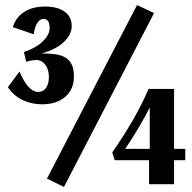

<svg xmlns="http://www.w3.org/2000/svg" viewBox="-20 -731 763 762"><path d="M147.1 -317Q104.9 -317 68.8 -334.5Q32.8 -352 11.3 -385.2L57.4 -447Q75.3 -404.8 93.7 -385.5Q112.1 -366.2 131.2 -366.2Q144.8 -366.2 154.1 -373.3Q163.4 -380.3 168.7 -394Q174 -407.7 174 -425.6Q174 -454.7 160.1 -473.7Q146.1 -492.8 124.8 -492.8Q117.2 -492.8 107.7 -491.6Q98.2 -490.5 84.2 -485.5L74.8 -524.6Q105.6 -534.8 128.4 -549.8Q151.1 -564.8 164.1 -583.2Q177.1 -601.6 177.1 -619.8Q177.1 -637.7 171 -646.8Q164.8 -656 153.4 -656Q138.8 -656 128.5 -640.8Q118.2 -625.6 113.6 -595L31 -623.2Q42.6 -661.7 75.3 -683.3Q108 -705 159.8 -705Q192.6 -705 215.8 -695.9Q239 -686.7 251.9 -669.7Q264.7 -652.7 264.7 -628.7Q264.7 -591.6 229.5 -560.7Q194.2 -529.9 130 -514.7L128 -517.9Q168.4 -519.9 196.6 -516.2Q224.7 -512.4 241.6 -501.4Q258.4 -490.4 265.9 -472.1Q273.4 -453.8 273.4 -426.8Q273.4 -393.6 258.1 -368.9Q242.7 -344.3 214.1 -330.6Q185.6 -317 147.1 -317ZM233.8 11 166.4 -22.3 523.9 -711 591.4 -679.1ZM571.6 0V-95.3H435.2L425.5 -126.2Q469.7 -189.2 506.2 -252.3Q542.6 -315.4 569.8 -378H670.8V-140.3H715.3V-95.3H670.8V0ZM468 -126.8 454.8 -140.3H574.3V-323.8L582.6 -320.2Q559 -272.8 530.2 -224.2Q501.4 -175.6 468 -126.8Z"/></svg>

Font: Sutasoma
Style: Regular
Weight: 400
Designer: Izhar Fathurrohim, Akbar Rohmanto, Arusyal Khofiqoini
Foundry: Kiwari Kolektiv
Version: Version 1.102